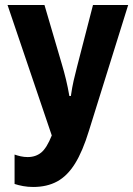

<svg xmlns="http://www.w3.org/2000/svg" viewBox="-20 -734 530 764"><path d="M112 10Q91 10 72 6.5Q53 3 38 -2V-119Q49 -115 62.5 -112Q76 -109 90 -109Q122 -109 144 -127Q166 -145 186 -195L10 -714H157L226 -479Q235 -449 242.5 -418Q250 -387 256 -352H262Q267 -387 273 -413Q279 -439 287 -470L350 -714H490L334 -214Q309 -132 278.5 -83Q248 -34 207.5 -12Q167 10 112 10Z"/></svg>

Font: Noto Sans ExtraCondensed
Style: Bold
Weight: 700
Width: 2
Designer: Monotype Design Team
Foundry: Monotype Imaging Inc.
Version: Version 2.013; ttfautohint (v1.8.4.7-5d5b)